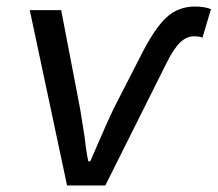

<svg xmlns="http://www.w3.org/2000/svg" viewBox="-20 -567 665 587"><path d="M71 -536H167L225 -234L239 -146Q243 -106 250 -74H256L270 -106Q310 -199 327 -234L409 -394Q451 -478 487.5 -512.5Q524 -547 576 -547Q606 -547 625 -539L599 -452Q590 -456 573 -456Q551 -456 531.5 -438Q512 -420 490 -376L302 0H185Z"/></svg>

Font: Nebula Sans Medium
Style: Regular
Weight: 500
Italic angle: -9°
Designer: Paul D. Hunt for Adobe (as Source Sans)
Foundry: Nebula Entertainment & Broadcasting LLC
Version: Version 1.010